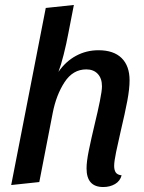

<svg xmlns="http://www.w3.org/2000/svg" viewBox="-20 -732 580 772"><path d="M215 -443Q244 -485 285.5 -507.5Q327 -530 376 -530Q437 -530 469 -498.5Q501 -467 501 -409Q501 -375 492 -327Q483 -279 465 -203Q455 -160 447 -121.5Q439 -83 439 -65Q439 -48 445.5 -38.5Q452 -29 469 -27Q463 -4 442.5 8Q422 20 395 20Q328 20 328 -55Q328 -82 337 -126.5Q346 -171 362 -238Q373 -283 381.5 -325Q390 -367 390 -385Q390 -417 373 -435Q356 -453 327 -453Q273 -453 239.5 -401.5Q206 -350 192 -278L138 0L25 12L164 -700L277 -712L255 -599Q247 -556 236 -512.5Q225 -469 215 -443Z"/></svg>

Font: Sansita
Style: Italic
Weight: 400
Italic angle: -11°
Designer: Pablo Cosgaya
Foundry: Omnibus-Type
Version: Version 1.006